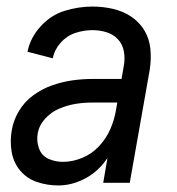

<svg xmlns="http://www.w3.org/2000/svg" viewBox="-20 -558 540 586"><path d="M158 8Q124 8 93 -2.5Q62 -13 41.5 -37.5Q21 -62 15.5 -95Q10 -128 16 -161Q21 -191 38 -219.5Q55 -248 82 -267.5Q109 -287 139 -297.5Q169 -308 199.5 -312.5Q230 -317 261 -317H351L358 -358Q362 -380 358 -401.5Q354 -423 340 -438Q326 -453 305.5 -459.5Q285 -466 262 -466Q236 -466 210 -457.5Q184 -449 165 -427.5Q146 -406 141 -380L64 -400Q72 -442 103.5 -477Q135 -512 177.5 -525Q220 -538 262 -538Q294 -538 324.5 -531Q355 -524 380 -507.5Q405 -491 420.5 -465.5Q436 -440 439 -408.5Q442 -377 437 -345L376 0H295L308 -76Q305 -71 301 -66Q275 -31 236.5 -11.5Q198 8 158 8ZM172 -64Q201 -64 230.5 -76Q260 -88 282 -111.5Q304 -135 316.5 -163.5Q329 -192 334 -222L338 -245H261Q236 -245 211 -241Q186 -237 161 -226.5Q136 -216 117.5 -195.5Q99 -175 95 -150Q91 -127 99 -105Q107 -83 127.5 -73.5Q148 -64 172 -64Z"/></svg>

Font: Iosevka SS08
Style: Italic
Weight: 400
Italic angle: -10°
Monospace: yes
Designer: Belleve Invis
Foundry: Belleve Invis
Version: 2.1.0; ttfautohint (v1.8.2)